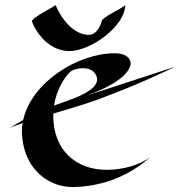

<svg xmlns="http://www.w3.org/2000/svg" viewBox="-20 -734 723 771"><path d="M325 -349C526 -421 504 -487 504 -487C496 -511 472 -520 440 -520C294 -520 107 -405 73 -252C55 -242 36 -231 17 -218C29 -225 48 -232 71 -240C67 -219 67 -198 70 -176C85 -47 181 19 276 17C370 15 483 -14 582 -102C542 -73 476 -52 409 -52C282 -52 194 -134 194 -268V-278C272 -301 357 -326 416 -351C416 -351 535 -394 683 -466ZM296 -347C271 -336 238 -325 197 -310C209 -387 252 -441 268 -450C280 -456 296 -460 313 -460C331 -460 350 -455 360 -441C389 -404 352 -372 296 -347ZM483 -714C473 -700 391 -667 388 -648C386 -636 369 -594 337 -594C274 -594 225 -661 203 -714C201 -708 108 -664 108 -648C108 -646 119 -625 120 -622C149 -571 197 -529 259 -529C344 -529 482 -628 483 -714Z"/></svg>

Font: Eagle Lake
Style: Regular
Weight: 400
Designer: Astigmatic (AOETI)
Foundry: Astigmatic (AOETI)
Version: Version 1.000